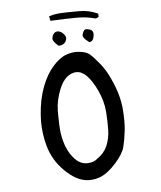

<svg xmlns="http://www.w3.org/2000/svg" viewBox="-48 -650 596 711"><g transform="rotate(-5 250.0 -295.0)"><path d="M254.9 18.6Q279.8 18.6 300.8 9.3Q326.7 -2 355.7 -34.4Q384.8 -66.9 391.4 -92.3Q397.9 -117.7 401.9 -151.9Q403.8 -168.5 403.8 -188.7Q403.8 -209 401.9 -232.4Q397.5 -286.6 369.6 -346.2Q353.5 -381.8 335 -404.3Q312 -432.6 299.1 -443.8Q286.1 -455.1 261.7 -457.5Q255.9 -458.5 249.5 -458.5Q231 -458.5 212.4 -452.1Q187.5 -443.8 161.4 -414.8Q135.3 -385.7 118.2 -340.1Q101.1 -294.4 97.2 -236.8Q96.2 -225.6 96.2 -213.9Q96.2 -168.5 108.4 -123Q123.5 -67.4 165.5 -26.4Q206.5 14.2 246.6 18.1Q251 18.6 254.9 18.6ZM252.4 -44.4Q228.5 -44.4 208.5 -64.5Q174.3 -100.1 165 -164.6Q161.6 -191.4 161.6 -231Q161.6 -239.7 161.6 -249Q162.6 -287.6 178.7 -327.1Q195.3 -367.7 222.7 -379.4Q232.9 -383.8 243.2 -383.8Q281.7 -383.8 316.9 -309.6Q336.4 -268.6 339.4 -228Q341.3 -198.7 341.3 -182.6Q341.3 -166.5 341.3 -158.7Q340.3 -128.4 329.1 -101.6Q317.4 -74.7 291.5 -57.6Q278.8 -45.4 254.9 -44.4Q253.4 -44.4 252.4 -44.4ZM165 -514.6Q165 -503.9 186 -486.8Q205.1 -487.8 211.9 -499.5Q215.8 -506.3 215.8 -512.2Q215.8 -521.5 206.5 -530.3Q199.2 -538.1 189 -540Q187 -540 185.3 -540Q183.6 -540 182.1 -539.8Q180.7 -539.6 179.7 -539.1Q176.8 -538.1 173.8 -535.2Q166 -527.3 165 -515.6Q165 -515.1 165 -514.6ZM299.3 -490.7Q299.8 -490.7 301 -490.7Q302.2 -490.7 304.2 -491.2Q314.5 -493.2 317.4 -509.8Q318.4 -515.1 318.4 -518.6Q318.4 -529.3 311 -534.2Q309.1 -535.2 307.1 -536.1Q297.4 -539.1 293 -539.1Q288.6 -539.1 286.1 -537.1Q279.3 -529.8 277.3 -517.6Q277.3 -517.1 277.3 -516.6Q277.3 -511.2 286.6 -501.5Q291.5 -496.6 299.3 -490.7ZM330.1 -575.7Q337.9 -576.2 342.8 -582L341.8 -592.8Q308.1 -607.9 273.9 -607.9Q215.3 -607.9 196.8 -606.2Q178.2 -604.5 160.6 -599.1L160.2 -598.1L163.1 -582.5L164.1 -581.5Q225.1 -584.5 256.8 -584.5Q265.1 -584.5 271 -584.5Q302.2 -583.5 330.1 -575.7Z"/></g></svg>

Font: Bakudai
Style: ExtraLight
Weight: 200
Version: Version 1.48